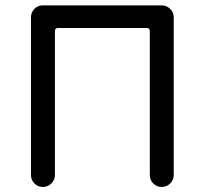

<svg xmlns="http://www.w3.org/2000/svg" viewBox="-20 -704 777 729"><path d="M97.7 -39.1V-638.7Q97.7 -657.2 110.8 -670.4Q124 -683.6 142.6 -683.6H593.8Q612.3 -683.6 626 -670.4Q639.6 -657.2 639.6 -638.7V-39.1Q639.6 -20.5 626 -7.3Q612.3 5.9 593.8 5.9Q575.2 5.9 562 -7.3Q548.8 -20.5 548.8 -39.1V-585.9Q548.8 -597.7 537.1 -597.7H200.2Q188.5 -597.7 188.5 -585.9V-39.1Q188.5 -20.5 174.8 -7.3Q161.1 5.9 142.6 5.9Q124 5.9 110.8 -7.3Q97.7 -20.5 97.7 -39.1Z"/></svg>

Font: jf-openhuninn-2.1
Style: Regular
Weight: 400
Designer: [Kosugi Maru]
Designed by MOTOYA      

[Varela Round]
Joe Prince (Latin component); Avraham Cornfeld (Hebrew component)
Foundry: justfont Co., Ltd.
Version: 2.1